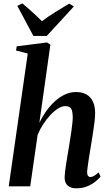

<svg xmlns="http://www.w3.org/2000/svg" viewBox="-20 -1058 615 1090"><path d="M413 11Q392 11 377 3.8Q362 -3.5 354.2 -17.5Q346.5 -31.5 347 -53Q347 -64 349.2 -83Q351.5 -102 355.2 -125.8Q359 -149.5 363 -174.5Q367 -199.5 371 -222.5Q375 -246.5 378.8 -270.8Q382.5 -295 385.8 -317.8Q389 -340.5 391 -360.2Q393 -380 393 -395Q392.5 -417 388.5 -430.2Q384.5 -443.5 375.2 -449.5Q366 -455.5 350.5 -455.5Q331.5 -455.5 309.5 -441.8Q287.5 -428 265.5 -404.5Q243.5 -381 224.8 -352Q206 -323 193.5 -292L151.5 0H29.5L137.5 -754L71 -771.5L75 -795L246.5 -817L266 -804.5L203.5 -361Q219.5 -394.5 241.2 -425.5Q263 -456.5 290 -481.5Q317 -506.5 347.5 -521Q378 -535.5 411.5 -535.5Q446.5 -535.5 470.8 -521.8Q495 -508 507.5 -481.2Q520 -454.5 520 -415Q520 -393.5 516.5 -364.5Q513 -335.5 507.8 -303.5Q502.5 -271.5 498 -241.5Q494.5 -220.5 490.8 -198Q487 -175.5 483.8 -154Q480.5 -132.5 478 -114Q475.5 -95.5 474.5 -83Q474.5 -66 479.8 -59.5Q485 -53 492.5 -53Q502 -53 513.2 -59Q524.5 -65 539.5 -79.5L551 -55.5Q542 -44 523.2 -28.5Q504.5 -13 477 -1Q449.5 11 413 11ZM169.5 -854 78.5 -1024.5 107 -1038.5Q136 -1014.5 164 -989Q192 -963.5 218 -937.5Q253 -964 292.8 -988.8Q332.5 -1013.5 373 -1037.5L399.5 -1021.5L245.5 -854Z"/></svg>

Font: Merriweather 96pt SemiBold
Style: Italic
Weight: 600
Italic angle: -7.8°
Version: Version 2.101